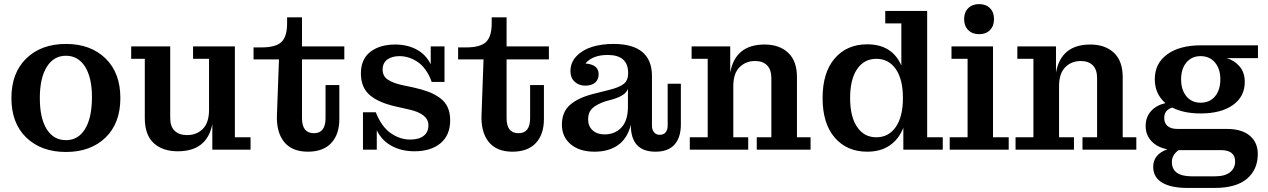

<svg xmlns="http://www.w3.org/2000/svg" viewBox="-20 -736 6233 944"><path d="M498.5 -59.3Q425.3 11.2 304.2 11.2Q183.1 11.2 109.6 -59.3Q36.1 -129.9 36.1 -253.9Q36.1 -377.9 109.6 -449Q183.1 -520 304.2 -520Q425.3 -520 498.5 -449Q571.8 -377.9 571.8 -253.9Q571.8 -129.9 498.5 -59.3ZM432.1 -258.8Q432.1 -354.5 398.2 -408.2Q364.3 -461.9 304.2 -461.9Q244.1 -461.9 210 -407.2Q175.8 -352.5 175.8 -253.9Q175.8 -154.8 209.7 -100.8Q243.7 -46.9 304.2 -46.9Q364.7 -46.9 398.4 -102.1Q432.1 -157.2 432.1 -258.8Z M854 7.8Q779.3 7.8 735.6 -32.5Q691.9 -72.8 691.9 -155.8V-446.8H625V-507.8H816.9V-155.8Q816.9 -113.8 838.9 -92.8Q860.8 -71.8 899.9 -71.8Q946.8 -71.8 977.3 -102.3Q1007.8 -132.8 1007.8 -196.8V-446.8H929.2V-507.8H1134.8V-61H1211.9V0H1023.9V-126Q998 7.8 854 7.8Z M1493.7 9.8Q1415 9.8 1376.2 -39.1Q1337.4 -87.9 1341.8 -175.8L1351.6 -443.8H1226.6V-502.9H1265.6Q1336.4 -502.9 1364 -529.8Q1391.6 -556.6 1391.6 -621.1V-650.9H1464.8V-507.8H1672.9V-443.8H1464.8V-154.8Q1464.8 -81.1 1523.4 -81.1Q1580.6 -81.1 1580.6 -154.8V-317.9H1648.4V-150.9Q1648.4 -75.2 1608.6 -32.7Q1568.8 9.8 1493.7 9.8Z M1764.6 0V-184.1H1827.6Q1855.5 -113.3 1900.9 -81.5Q1946.3 -49.8 1996.6 -49.8Q2039.6 -49.8 2063 -68.1Q2086.4 -86.4 2086.4 -120.1Q2086.4 -177.2 1988.8 -198.2L1932.6 -210.9Q1843.3 -230 1798.8 -267.8Q1754.4 -305.7 1754.4 -375Q1754.4 -444.8 1800.8 -481Q1847.2 -517.1 1923.3 -517.1Q1981.4 -517.1 2027.3 -493.2Q2073.2 -469.2 2097.7 -419.9V-507.8H2165.5V-333H2102.5Q2090.3 -368.7 2071 -394.5Q2051.8 -420.4 2029.5 -434.1Q2007.3 -447.8 1986.3 -453.9Q1965.3 -460 1944.3 -460Q1906.7 -460 1884 -443.1Q1861.3 -426.3 1861.3 -394Q1861.3 -362.3 1885.7 -345.2Q1910.2 -328.1 1956.5 -317.9L2011.7 -306.2Q2055.7 -296.4 2086.7 -284.7Q2117.7 -272.9 2143.1 -254.4Q2168.5 -235.8 2180.9 -208.7Q2193.4 -181.6 2193.4 -145Q2193.4 -71.3 2145.8 -31.7Q2098.1 7.8 2017.6 7.8Q1955.1 7.8 1906.5 -18.1Q1857.9 -43.9 1832.5 -95.2V0Z M2499.5 9.8Q2420.9 9.8 2382.1 -39.1Q2343.3 -87.9 2347.7 -175.8L2357.4 -443.8H2232.4V-502.9H2271.5Q2342.3 -502.9 2369.9 -529.8Q2397.5 -556.6 2397.5 -621.1V-650.9H2470.7V-507.8H2678.7V-443.8H2470.7V-154.8Q2470.7 -81.1 2529.3 -81.1Q2586.4 -81.1 2586.4 -154.8V-317.9H2654.3V-150.9Q2654.3 -75.2 2614.5 -32.7Q2574.7 9.8 2499.5 9.8Z M2903.3 9.8Q2829.6 9.8 2786.1 -26.6Q2742.7 -63 2742.7 -123Q2742.7 -185.1 2782.2 -220Q2821.8 -254.9 2895.5 -273.9L2978.5 -294.9Q3025.4 -306.6 3046.9 -323.7Q3068.4 -340.8 3068.4 -376V-377Q3068.4 -465.8 2967.8 -465.8Q2893.1 -465.8 2858.4 -423.8Q2923.3 -418.9 2923.3 -371.1Q2923.3 -344.7 2906 -329.8Q2888.7 -314.9 2857.4 -314.9Q2826.7 -314.9 2805.7 -334Q2784.7 -353 2784.7 -386.2Q2784.7 -429.2 2814.9 -460.4Q2845.2 -491.7 2892.1 -505.9Q2939 -520 2995.6 -520Q3185.5 -520 3185.5 -361.8V-118.2Q3185.5 -97.7 3195.8 -85.4Q3206.1 -73.2 3223.6 -73.2Q3242.7 -73.2 3252.7 -85.4Q3262.7 -97.7 3262.7 -118.2V-324.2H3327.6V-124Q3327.6 -60.5 3296.6 -25.4Q3265.6 9.8 3202.6 9.8Q3081.5 9.8 3081.5 -122.1Q3064.9 -55.7 3019 -22.9Q2973.1 9.8 2903.3 9.8ZM2871.6 -149.9Q2871.6 -115.2 2893.8 -95.2Q2916 -75.2 2952.6 -75.2Q3002.9 -75.2 3035.2 -108.9Q3067.4 -142.6 3067.4 -212.9V-298.8Q3060.1 -281.2 3043.2 -269.8Q3026.4 -258.3 2993.7 -248L2956.5 -237.8Q2913.1 -223.1 2892.3 -203.4Q2871.6 -183.6 2871.6 -149.9Z M3371.6 0V-61H3459.5V-446.8H3380.4V-507.8H3570.3V-378.9Q3595.2 -517.1 3739.3 -517.1Q3811.5 -517.1 3855 -476.8Q3898.4 -436.5 3898.4 -356V-61H3965.3V0H3700.7V-61H3772.5V-352.1Q3772.5 -394 3751.2 -415Q3730 -436 3692.4 -436Q3646.5 -436 3616 -405.5Q3585.4 -375 3585.4 -312V-61H3658.7V0Z M4243.7 9.8Q4144 9.8 4084.2 -59.3Q4024.4 -128.4 4024.4 -253.9Q4024.4 -379.9 4084.2 -449Q4144 -518.1 4243.7 -518.1Q4366.2 -518.1 4411.6 -414.1V-621.1H4332.5V-682.1H4538.6V-61H4615.2V0H4421.4V-107.9Q4399.4 -51.8 4354.5 -21Q4309.6 9.8 4243.7 9.8ZM4288.6 -61Q4349.1 -61 4384.3 -111.8Q4419.4 -162.6 4419.4 -253.9Q4419.4 -345.7 4384.5 -396.2Q4349.6 -446.8 4288.6 -446.8Q4228.5 -446.8 4194.1 -396.2Q4159.7 -345.7 4159.7 -253.9Q4159.7 -162.6 4194.1 -111.8Q4228.5 -61 4288.6 -61Z M4794.4 -567.9Q4760.7 -567.9 4740.5 -588.1Q4720.2 -608.4 4720.2 -642.1Q4720.2 -675.8 4740.5 -695.8Q4760.7 -715.8 4794.4 -715.8Q4827.6 -715.8 4847.4 -695.8Q4867.2 -675.8 4867.2 -642.1Q4867.2 -608.4 4847.4 -588.1Q4827.6 -567.9 4794.4 -567.9ZM4649.4 0V-61H4737.3V-446.8H4658.2V-507.8H4862.3V-61H4939.5V0Z M4973.1 0V-61H5061V-446.8H4981.9V-507.8H5171.9V-378.9Q5196.8 -517.1 5340.8 -517.1Q5413.1 -517.1 5456.5 -476.8Q5500 -436.5 5500 -356V-61H5566.9V0H5302.2V-61H5374V-352.1Q5374 -394 5352.8 -415Q5331.5 -436 5293.9 -436Q5248 -436 5217.5 -405.5Q5187 -375 5187 -312V-61H5260.3V0Z M5816.9 188Q5737.8 188 5693.8 161.9Q5649.9 135.7 5649.9 84Q5649.9 22.9 5719.7 -2Q5670.4 -11.2 5641.6 -41.7Q5612.8 -72.3 5612.8 -116.2Q5612.8 -160.6 5639.2 -189.7Q5665.5 -218.8 5710 -229Q5657.7 -274.4 5657.7 -346.2Q5657.7 -424.3 5718.8 -468.8Q5779.8 -513.2 5884.8 -513.2H6165V-450.2H6011.7Q6049.3 -439 6074.7 -409.4Q6100.1 -379.9 6100.1 -333Q6100.1 -261.2 6042 -219.7Q5983.9 -178.2 5882.8 -178.2Q5800.3 -178.2 5744.1 -207Q5704.1 -195.8 5704.1 -155.8Q5704.1 -129.9 5720.9 -116Q5737.8 -102.1 5769 -102.1H6011.7Q6085 -102.1 6124.5 -69.1Q6164.1 -36.1 6164.1 21Q6164.1 98.1 6110.6 143.1Q6057.1 188 5952.1 188ZM5882.8 -231Q5927.7 -231 5953.9 -262.2Q5980 -293.5 5980 -346.2Q5980 -397.5 5953.6 -428.7Q5927.2 -460 5882.8 -460Q5839.4 -460 5813.2 -428.7Q5787.1 -397.5 5787.1 -346.2Q5787.1 -293.9 5813.2 -262.5Q5839.4 -231 5882.8 -231ZM5839.8 130.9H5953.1Q6002.9 130.9 6027.8 110.8Q6052.7 90.8 6052.7 58.1Q6052.7 2 5981.9 2H5774.9Q5741.7 25.9 5741.7 60.1Q5741.7 130.9 5839.8 130.9Z"/></svg>

Font: Montagu Slab 144pt Medium
Style: Regular
Weight: 500
Designer: Florian Karsten
Foundry: Florian Karsten
Version: Version 1.000